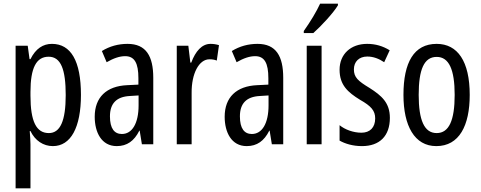

<svg xmlns="http://www.w3.org/2000/svg" viewBox="-20 -786 2621 1046"><path d="M263 -547C215 -547 175 -522 146 -464H141L131 -537H65V240H146V0C146 -20 144 -44 142 -72H146C171 -20 216 10 268 10C366 10 421 -92 421 -269C421 -454 366 -547 263 -547ZM245 -477C312 -477 338 -407 338 -268C338 -127 308 -61 246 -61C178 -61 146 -124 146 -265V-285C146 -417 178 -477 245 -477Z M675 -547C624 -547 577 -534 535 -508L561 -447C599 -469 632 -480 662 -480C713 -480 734 -442 734 -360V-325L673 -322C560 -317 496 -256 496 -150C496 -65 533 10 616 10C672 10 711 -18 739 -74H741L753 0H815V-362C815 -480 776 -547 675 -547ZM687 -263 735 -266V-212C735 -114 700 -56 644 -56C603 -56 579 -86 579 -152C579 -222 614 -259 687 -263Z M1127 -547C1080 -547 1045 -507 1022 -445H1017L1006 -537H943V0H1024V-280C1023 -385 1064 -463 1121 -463C1136 -463 1149 -461 1161 -456L1173 -540C1157 -545 1142 -547 1127 -547Z M1383 -547C1332 -547 1285 -534 1243 -508L1269 -447C1307 -469 1340 -480 1370 -480C1421 -480 1442 -442 1442 -360V-325L1381 -322C1268 -317 1204 -256 1204 -150C1204 -65 1241 10 1324 10C1380 10 1419 -18 1447 -74H1449L1461 0H1523V-362C1523 -480 1484 -547 1383 -547ZM1395 -263 1443 -266V-212C1443 -114 1408 -56 1352 -56C1311 -56 1287 -86 1287 -152C1287 -222 1322 -259 1395 -263Z M1821 -757V-766H1724C1703 -721 1673 -671 1635 -617V-606H1687C1728 -642 1796 -715 1821 -757ZM1732 0V-537H1651V0Z M2104 -144C2104 -226 2059 -265 1993 -307C1930 -345 1908 -365 1908 -408C1908 -450 1936 -478 1981 -478C2014 -478 2045 -466 2073 -447L2103 -512C2066 -535 2026 -547 1980 -547C1891 -547 1830 -491 1830 -406C1830 -323 1875 -283 1942 -242C2002 -208 2024 -183 2024 -141C2024 -92 1996 -63 1949 -63C1905 -63 1859 -80 1830 -104V-20C1860 -3 1902 10 1952 10C2048 10 2104 -45 2104 -144Z M2539 -269C2539 -452 2473 -547 2359 -547C2235 -547 2178 -446 2178 -269C2178 -101 2238 10 2357 10C2482 10 2539 -102 2539 -269ZM2261 -269C2261 -407 2290 -476 2359 -476C2426 -476 2457 -407 2457 -269C2457 -130 2426 -61 2359 -61C2291 -61 2261 -132 2261 -269Z"/></svg>

Font: Noto Sans Sinhala UI ExtraCondensed
Style: Regular
Weight: 400
Width: 2
Designer: Jelle Bosma - Monotype Design Team
Foundry: Monotype Imaging Inc.
Version: Version 2.006